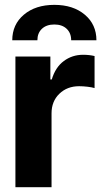

<svg xmlns="http://www.w3.org/2000/svg" viewBox="-20 -782 423 802"><path d="M44.4 0V-545.9H190.4V-450.2H196.3Q211.4 -501 246.6 -527.1Q281.7 -553.2 327.1 -553.2Q353 -553.2 375 -547.9V-414.1Q364.3 -417.5 345.5 -419.7Q326.7 -421.9 310.5 -421.9Q260.7 -421.9 228 -390.4Q195.3 -358.9 195.3 -308.6V0ZM31.2 -613.8Q31.2 -679.7 79.8 -720.7Q128.4 -761.7 207 -761.7Q285.6 -761.7 334.2 -720.7Q382.8 -679.7 382.8 -613.8H277.3Q277.3 -644 258.3 -661.9Q239.3 -679.7 207 -679.7Q174.3 -679.7 155.3 -661.9Q136.2 -644 136.2 -613.8Z"/></svg>

Font: Inter Tight
Style: Bold
Weight: 700
Designer: Rasmus Andersson
Foundry: rsms
Version: Version 3.004; ttfautohint (v1.8.4.7-5d5b)